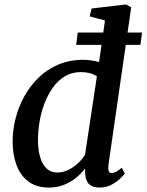

<svg xmlns="http://www.w3.org/2000/svg" viewBox="-20 -837 662 867"><path d="M469.5 -91.5Q467.5 -73.5 471 -64.5Q474.5 -55.5 484 -55.5Q493 -55.5 503.5 -61Q514 -66.5 530 -79.5L543.5 -53Q538.5 -46.5 523.2 -31.2Q508 -16 484 -3Q460 10 429 10Q397.5 10 381.5 -6.2Q365.5 -22.5 364.5 -56L364 -76Q349 -55.5 325.5 -35.8Q302 -16 270.5 -3Q239 10 201 10Q144 10 107.5 -18Q71 -46 54 -93.2Q37 -140.5 37 -198.5Q37 -248.5 50 -300.8Q63 -353 89 -400.5Q115 -448 153.5 -485.8Q192 -523.5 243 -545.2Q294 -567 357 -567Q373.5 -567 392.2 -564Q411 -561 427.5 -557L454 -744.5L385 -763L393.5 -798.5L549 -817L572.5 -804ZM417.5 -492Q402.5 -502.5 383.8 -507Q365 -511.5 345.5 -511.5Q304 -511.5 272.2 -492Q240.5 -472.5 217.8 -440Q195 -407.5 180 -367.5Q165 -327.5 158.2 -285Q151.5 -242.5 151.5 -204Q151.5 -159.5 161.5 -126.5Q171.5 -93.5 190.8 -75.8Q210 -58 237 -58Q265 -58 289.5 -70.2Q314 -82.5 333.2 -101Q352.5 -119.5 364 -138ZM331 -690H621.5L614 -634.5H324Z"/></svg>

Font: Merriweather 20pt Medium
Style: Italic
Weight: 500
Italic angle: -7.8°
Version: Version 2.101